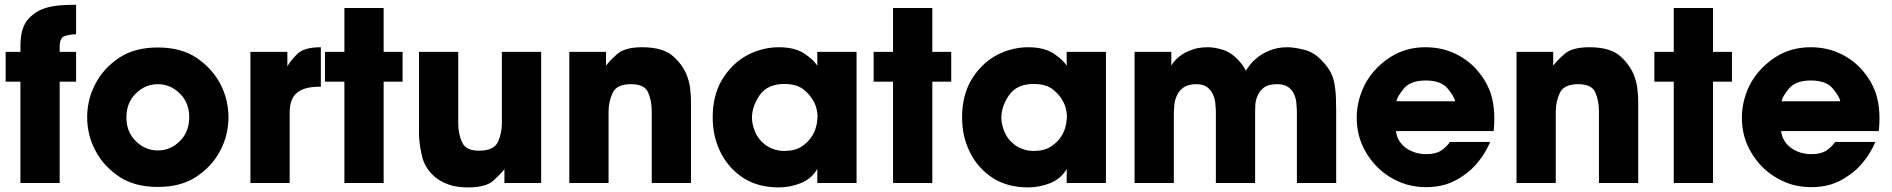

<svg xmlns="http://www.w3.org/2000/svg" viewBox="-20 -774 8003 812"><path d="M66.4 0Q107.4 0 232.4 0Q232.4 -107.4 232.4 -428.7Q249 -428.7 301.8 -428.7Q301.8 -460.9 301.8 -554.7Q284.2 -554.7 232.4 -554.7Q232.4 -560.5 232.4 -576.2Q232.4 -616.2 255.9 -622.1Q278.3 -628.9 301.8 -628.9Q301.8 -670.9 301.8 -753.9Q271.5 -753.9 241.2 -752Q210.9 -750 183.6 -743.2Q132.8 -730.5 99.6 -693.4Q66.4 -657.2 66.4 -579.1Q66.4 -571.3 66.4 -554.7Q50.8 -554.7 3.9 -554.7Q3.9 -545.9 3.9 -519.5Q3.9 -497.1 3.9 -428.7Q19.5 -428.7 66.4 -428.7Q66.4 -321.3 66.4 0Z M348.6 -278.3Q348.6 -242.2 357.4 -205.1Q366.2 -168.9 384.8 -134.8Q418 -71.3 483.4 -27.3Q548.8 16.6 647.5 16.6Q746.1 16.6 811.5 -27.3Q877 -71.3 910.2 -134.8Q928.7 -168.9 937.5 -205.1Q946.3 -242.2 946.3 -278.3Q946.3 -313.5 937.5 -350.6Q928.7 -387.7 910.2 -421.9Q877 -484.4 811.5 -529.3Q746.1 -573.2 647.5 -573.2Q548.8 -573.2 483.4 -529.3Q418 -485.4 384.8 -421.9Q366.2 -387.7 357.4 -351.6Q348.6 -314.5 348.6 -279.3Q348.6 -278.3 348.6 -278.3ZM514.6 -278.3Q514.6 -338.9 553.7 -377.9Q593.8 -418 647.5 -418Q701.2 -418 741.2 -377.9Q780.3 -338.9 780.3 -278.3Q780.3 -216.8 741.2 -177.7Q701.2 -137.7 647.5 -137.7Q593.8 -137.7 553.7 -177.7Q514.6 -216.8 514.6 -277.3Q514.6 -277.3 514.6 -278.3Z M1039.1 0Q1081.1 0 1205.1 0Q1205.1 -74.2 1205.1 -297.9Q1205.1 -356.4 1236.3 -381.8Q1266.6 -407.2 1330.1 -407.2Q1332 -407.2 1336.9 -407.2Q1336.9 -449.2 1336.9 -574.2Q1264.6 -574.2 1236.3 -544.9Q1207 -515.6 1195.3 -493.2Q1195.3 -513.7 1195.3 -554.7Q1156.2 -554.7 1039.1 -554.7Q1039.1 -520.5 1039.1 -416Q1039.1 -311.5 1039.1 0Z M1436.5 0Q1478.5 0 1602.5 0Q1602.5 -107.4 1602.5 -428.7Q1623 -428.7 1682.6 -428.7Q1682.6 -460.9 1682.6 -554.7Q1663.1 -554.7 1602.5 -554.7Q1602.5 -601.6 1602.5 -740.2Q1561.5 -740.2 1436.5 -740.2Q1436.5 -693.4 1436.5 -554.7Q1416 -554.7 1354.5 -554.7Q1354.5 -546.9 1354.5 -523.4Q1354.5 -500 1354.5 -428.7Q1375 -428.7 1436.5 -428.7Q1436.5 -321.3 1436.5 0Z M2268.6 -554.7Q2226.6 -554.7 2102.5 -554.7Q2102.5 -479.5 2102.5 -252.9Q2102.5 -210 2085.9 -173.8Q2068.4 -136.7 2005.9 -136.7Q1950.2 -136.7 1934.6 -171.9Q1918 -206.1 1918 -252Q1918 -352.5 1918 -554.7Q1877 -554.7 1752 -554.7Q1752 -545.9 1752 -516.6Q1752 -439.5 1752 -208Q1752 -170.9 1763.7 -118.2Q1774.4 -65.4 1817.4 -27.3Q1840.8 -6.8 1876 5.9Q1910.2 18.6 1959 18.6Q2034.2 18.6 2066.4 -9.8Q2098.6 -39.1 2113.3 -58.6Q2113.3 -39.1 2113.3 0Q2152.3 0 2268.6 0Q2268.6 -138.7 2268.6 -554.7Z M2387.7 0Q2429.7 0 2553.7 0Q2553.7 -75.2 2553.7 -301.8Q2553.7 -344.7 2571.3 -381.8Q2587.9 -418 2649.4 -418Q2705.1 -418 2720.7 -383.8Q2736.3 -348.6 2736.3 -302.7Q2736.3 -202.1 2736.3 0Q2777.3 0 2902.3 0Q2902.3 -86.9 2902.3 -346.7Q2902.3 -366.2 2899.4 -392.6Q2897.5 -418 2888.7 -444.3Q2873 -493.2 2830.1 -533.2Q2787.1 -574.2 2696.3 -574.2Q2622.1 -574.2 2589.8 -544.9Q2557.6 -516.6 2543 -496.1Q2543 -515.6 2543 -554.7Q2503.9 -554.7 2387.7 -554.7Q2387.7 -520.5 2387.7 -416Q2387.7 -311.5 2387.7 0Z M3602.5 -554.7Q3561.5 -554.7 3436.5 -554.7Q3436.5 -540 3436.5 -496.1Q3420.9 -521.5 3380.9 -547.9Q3340.8 -574.2 3273.4 -574.2Q3234.4 -574.2 3197.3 -563.5Q3161.1 -553.7 3128.9 -534.2Q3069.3 -498 3031.2 -432.6Q2994.1 -367.2 2994.1 -278.3Q2994.1 -236.3 3002.9 -197.3Q3012.7 -158.2 3030.3 -124Q3063.5 -60.5 3125 -20.5Q3187.5 18.6 3273.4 18.6Q3321.3 18.6 3368.2 0Q3414.1 -19.5 3436.5 -59.6Q3436.5 -40 3436.5 0Q3478.5 0 3602.5 0Q3602.5 -138.7 3602.5 -554.7ZM3160.2 -276.4Q3160.2 -323.2 3192.4 -371.1Q3225.6 -418.9 3296.9 -418.9Q3349.6 -418.9 3379.9 -394.5Q3409.2 -370.1 3422.9 -341.8Q3431.6 -325.2 3434.6 -306.6Q3437.5 -293 3437.5 -280.3Q3437.5 -274.4 3436.5 -268.6Q3435.5 -250 3429.7 -232.4Q3424.8 -214.8 3414.1 -198.2Q3398.4 -172.9 3370.1 -154.3Q3341.8 -135.7 3297.9 -135.7Q3271.5 -135.7 3251 -143.6Q3230.5 -150.4 3214.8 -163.1Q3185.5 -185.5 3172.9 -217.8Q3160.2 -250 3160.2 -275.4Q3160.2 -275.4 3160.2 -276.4Z M3756.8 0Q3798.8 0 3922.9 0Q3922.9 -107.4 3922.9 -428.7Q3943.4 -428.7 4002.9 -428.7Q4002.9 -460.9 4002.9 -554.7Q3983.4 -554.7 3922.9 -554.7Q3922.9 -601.6 3922.9 -740.2Q3881.8 -740.2 3756.8 -740.2Q3756.8 -693.4 3756.8 -554.7Q3736.3 -554.7 3674.8 -554.7Q3674.8 -546.9 3674.8 -523.4Q3674.8 -500 3674.8 -428.7Q3695.3 -428.7 3756.8 -428.7Q3756.8 -321.3 3756.8 0Z M4657.2 -554.7Q4616.2 -554.7 4491.2 -554.7Q4491.2 -540 4491.2 -496.1Q4475.6 -521.5 4435.5 -547.9Q4395.5 -574.2 4328.1 -574.2Q4289.1 -574.2 4252 -563.5Q4215.8 -553.7 4183.6 -534.2Q4124 -498 4085.9 -432.6Q4048.8 -367.2 4048.8 -278.3Q4048.8 -236.3 4057.6 -197.3Q4067.4 -158.2 4085 -124Q4118.2 -60.5 4179.7 -20.5Q4242.2 18.6 4328.1 18.6Q4376 18.6 4422.9 0Q4468.8 -19.5 4491.2 -59.6Q4491.2 -40 4491.2 0Q4533.2 0 4657.2 0Q4657.2 -138.7 4657.2 -554.7ZM4214.8 -276.4Q4214.8 -323.2 4247.1 -371.1Q4280.3 -418.9 4351.6 -418.9Q4404.3 -418.9 4434.6 -394.5Q4463.9 -370.1 4477.5 -341.8Q4486.3 -325.2 4489.3 -306.6Q4492.2 -293 4492.2 -280.3Q4492.2 -274.4 4491.2 -268.6Q4490.2 -250 4484.4 -232.4Q4479.5 -214.8 4468.8 -198.2Q4453.1 -172.9 4424.8 -154.3Q4396.5 -135.7 4352.5 -135.7Q4326.2 -135.7 4305.7 -143.6Q4285.2 -150.4 4269.5 -163.1Q4240.2 -185.5 4227.5 -217.8Q4214.8 -250 4214.8 -275.4Q4214.8 -275.4 4214.8 -276.4Z M4778.3 0Q4820.3 0 4944.3 0Q4944.3 -74.2 4944.3 -294.9Q4944.3 -307.6 4946.3 -328.1Q4947.3 -348.6 4957 -369.1Q4965.8 -389.6 4984.4 -403.3Q5003.9 -418 5039.1 -418Q5070.3 -418 5086.9 -404.3Q5103.5 -390.6 5111.3 -371.1Q5119.1 -352.5 5120.1 -333Q5122.1 -313.5 5122.1 -301.8Q5122.1 -201.2 5122.1 0Q5163.1 0 5288.1 0Q5288.1 -76.2 5288.1 -302.7Q5288.1 -315.4 5289.1 -334Q5291 -353.5 5299.8 -372.1Q5307.6 -390.6 5326.2 -404.3Q5345.7 -418 5379.9 -418Q5412.1 -418 5428.7 -405.3Q5446.3 -392.6 5454.1 -373Q5461.9 -354.5 5462.9 -333Q5464.8 -312.5 5464.8 -294.9Q5464.8 -196.3 5464.8 0Q5505.9 0 5630.9 0Q5630.9 -76.2 5630.9 -302.7Q5630.9 -335 5629.9 -360.4Q5628.9 -384.8 5626 -405.3Q5621.1 -441.4 5608.4 -466.8Q5595.7 -491.2 5570.3 -517.6Q5537.1 -553.7 5495.1 -563.5Q5454.1 -574.2 5424.8 -574.2Q5380.9 -574.2 5347.7 -559.6Q5313.5 -545.9 5289.1 -523.4Q5276.4 -512.7 5266.6 -500Q5256.8 -487.3 5249 -474.6Q5241.2 -489.3 5233.4 -501Q5224.6 -511.7 5215.8 -521.5Q5184.6 -553.7 5151.4 -563.5Q5117.2 -574.2 5088.9 -574.2Q5044.9 -574.2 5015.6 -561.5Q4985.4 -549.8 4967.8 -535.2Q4950.2 -520.5 4941.4 -508.8Q4933.6 -496.1 4933.6 -496.1Q4933.6 -515.6 4933.6 -554.7Q4894.5 -554.7 4778.3 -554.7Q4778.3 -520.5 4778.3 -416Q4778.3 -311.5 4778.3 0Z M6296.9 -219.7Q6299.8 -247.1 6299.8 -273.4Q6299.8 -320.3 6289.1 -363.3Q6271.5 -429.7 6218.8 -486.3Q6179.7 -527.3 6126 -550.8Q6072.3 -574.2 6008.8 -574.2Q5925.8 -574.2 5861.3 -533.2Q5796.9 -492.2 5758.8 -428.7Q5739.3 -394.5 5728.5 -355.5Q5717.8 -316.4 5717.8 -276.4Q5717.8 -195.3 5756.8 -129.9Q5795.9 -63.5 5858.4 -25.4Q5891.6 -4.9 5930.7 6.8Q5969.7 17.6 6011.7 17.6Q6054.7 17.6 6094.7 5.9Q6134.8 -6.8 6169.9 -32.2Q6205.1 -55.7 6233.4 -91.8Q6262.7 -127.9 6282.2 -173.8Q6225.6 -173.8 6112.3 -173.8Q6097.7 -152.3 6074.2 -136.7Q6050.8 -122.1 6011.7 -122.1Q5962.9 -122.1 5925.8 -148.4Q5888.7 -175.8 5883.8 -219.7Q6021.5 -219.7 6296.9 -219.7ZM5885.7 -345.7Q5888.7 -365.2 5917 -399.4Q5945.3 -433.6 6009.8 -433.6Q6074.2 -433.6 6102.5 -399.4Q6130.9 -365.2 6133.8 -345.7Q6050.8 -345.7 5885.7 -345.7Z M6393.6 0Q6435.5 0 6559.6 0Q6559.6 -75.2 6559.6 -301.8Q6559.6 -344.7 6577.1 -381.8Q6593.8 -418 6655.3 -418Q6710.9 -418 6726.6 -383.8Q6742.2 -348.6 6742.2 -302.7Q6742.2 -202.1 6742.2 0Q6783.2 0 6908.2 0Q6908.2 -86.9 6908.2 -346.7Q6908.2 -366.2 6905.3 -392.6Q6903.3 -418 6894.5 -444.3Q6878.9 -493.2 6835.9 -533.2Q6793 -574.2 6702.1 -574.2Q6627.9 -574.2 6595.7 -544.9Q6563.5 -516.6 6548.8 -496.1Q6548.8 -515.6 6548.8 -554.7Q6509.8 -554.7 6393.6 -554.7Q6393.6 -520.5 6393.6 -416Q6393.6 -311.5 6393.6 0Z M7058.6 0Q7100.6 0 7224.6 0Q7224.6 -107.4 7224.6 -428.7Q7245.1 -428.7 7304.7 -428.7Q7304.7 -460.9 7304.7 -554.7Q7285.2 -554.7 7224.6 -554.7Q7224.6 -601.6 7224.6 -740.2Q7183.6 -740.2 7058.6 -740.2Q7058.6 -693.4 7058.6 -554.7Q7038.1 -554.7 6976.6 -554.7Q6976.6 -546.9 6976.6 -523.4Q6976.6 -500 6976.6 -428.7Q6997.1 -428.7 7058.6 -428.7Q7058.6 -321.3 7058.6 0Z M7925.8 -219.7Q7928.7 -247.1 7928.7 -273.4Q7928.7 -320.3 7918 -363.3Q7900.4 -429.7 7847.7 -486.3Q7808.6 -527.3 7754.9 -550.8Q7701.2 -574.2 7637.7 -574.2Q7554.7 -574.2 7490.2 -533.2Q7425.8 -492.2 7387.7 -428.7Q7368.2 -394.5 7357.4 -355.5Q7346.7 -316.4 7346.7 -276.4Q7346.7 -195.3 7385.7 -129.9Q7424.8 -63.5 7487.3 -25.4Q7520.5 -4.9 7559.6 6.8Q7598.6 17.6 7640.6 17.6Q7683.6 17.6 7723.6 5.9Q7763.7 -6.8 7798.8 -32.2Q7834 -55.7 7862.3 -91.8Q7891.6 -127.9 7911.1 -173.8Q7854.5 -173.8 7741.2 -173.8Q7726.6 -152.3 7703.1 -136.7Q7679.7 -122.1 7640.6 -122.1Q7591.8 -122.1 7554.7 -148.4Q7517.6 -175.8 7512.7 -219.7Q7650.4 -219.7 7925.8 -219.7ZM7514.6 -345.7Q7517.6 -365.2 7545.9 -399.4Q7574.2 -433.6 7638.7 -433.6Q7703.1 -433.6 7731.4 -399.4Q7759.8 -365.2 7762.7 -345.7Q7679.7 -345.7 7514.6 -345.7Z"/></svg>

Font: Avakin
Style: Bold
Weight: 700
Designer: Herb Lubalin, Tom Carnase, Ed Benguiat, Adobe Type Staff
Version: Version 1.0